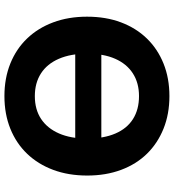

<svg xmlns="http://www.w3.org/2000/svg" viewBox="20 -776 767 846"><g transform="rotate(90 403.0 -352.5)"><path d="M143 -301V-416H659V-301ZM403 11Q324 11 259.5 -15Q195 -41 149 -89Q103 -137 78 -204Q53 -271 53 -353Q53 -436 78 -502.5Q103 -569 149 -616.5Q195 -664 259.5 -690Q324 -716 403 -716Q482 -716 546.5 -690Q611 -664 657 -617Q703 -570 728 -503Q753 -436 753 -354Q753 -271 728 -204Q703 -137 657 -89Q611 -41 546.5 -15Q482 11 403 11ZM403 -123Q462 -123 503.5 -150.5Q545 -178 567.5 -229.5Q590 -281 590 -353Q590 -426 568 -477.5Q546 -529 504 -555.5Q462 -582 403 -582Q345 -582 303 -555Q261 -528 238.5 -477Q216 -426 216 -353Q216 -281 238.5 -229Q261 -177 303 -150Q345 -123 403 -123Z"/></g></svg>

Font: Nunito Sans 11pt ExtraBold
Style: Regular
Weight: 800
Version: Version 3.101;gftools[0.9.27]